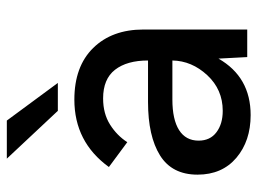

<svg xmlns="http://www.w3.org/2000/svg" viewBox="-114 -616 740 551"><g transform="rotate(-90 255.5 -340.0)"><path d="M213.4 -543.5 76.2 -689.9H185.5L293.5 -543.5ZM201.2 9.8Q127 9.8 78.6 -31.2Q30.3 -72.3 30.3 -142.6Q30.3 -215.8 85.4 -250.2Q140.6 -284.7 238.8 -284.7H357.9Q357.9 -345.2 331.3 -379.4Q304.7 -413.6 249 -413.6Q205.6 -413.6 174.1 -393.8Q142.6 -374 123.5 -344.2L52.2 -397Q124 -496.1 245.6 -496.1Q340.8 -496.1 393.8 -442.1Q446.8 -388.2 446.8 -297.9V0H367.7L363.3 -82.5Q310.5 9.8 201.2 9.8ZM213.4 -70.3Q274.4 -70.3 315.7 -114.7Q356.9 -159.2 357.9 -214.8H246.1Q188.5 -214.8 158.2 -195.6Q127.9 -176.3 127.9 -139.6Q127.9 -106.4 151.9 -88.4Q175.8 -70.3 213.4 -70.3Z"/></g></svg>

Font: HK Grotesk Medium
Style: Regular
Weight: 500
Designer: Alfredo Marco Pradil and Stefan Peev
Foundry: Hanken Design Co.
Version: Version 1.045;PS 001.045;hotconv 1.0.88;makeotf.lib2.5.64775